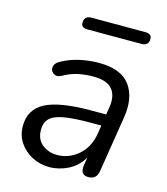

<svg xmlns="http://www.w3.org/2000/svg" viewBox="-105 -761 739 852"><g transform="rotate(15 265.0 -335.5)"><path d="M199 9Q157 9 120.5 -10Q84 -29 62 -62Q40 -95 40 -137Q40 -214 105.5 -248Q171 -282 315 -282H384L389 -312Q399 -369 374 -399.5Q349 -430 286 -430Q250 -430 216.5 -423Q183 -416 150 -397Q134 -388 121 -392Q108 -396 102.5 -407.5Q97 -419 102 -432Q107 -445 126 -455Q164 -476 208 -485.5Q252 -495 295 -495Q397 -495 438 -439Q479 -383 464 -290L423 -33Q417 7 379 7Q340 7 347 -39L353 -76Q328 -33 286 -12Q244 9 199 9ZM219 -52Q273 -52 316 -88.5Q359 -125 370 -190L376 -229H326Q249 -229 204.5 -221Q160 -213 141 -194Q122 -175 122 -142Q122 -98 151 -75Q180 -52 219 -52ZM207 -625Q177 -625 177 -648Q177 -680 210 -680H457Q487 -680 487 -657Q487 -625 454 -625Z"/></g></svg>

Font: Nunito
Style: Italic
Weight: 400
Italic angle: -9°
Designer: Vernon Adams
Foundry: Vernon Adams
Version: Version 3.601; ttfautohint (v1.8.2.53-6de2)